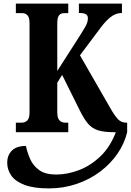

<svg xmlns="http://www.w3.org/2000/svg" viewBox="-20 -734 726 1066"><path d="M68 0V-53H100Q119 -53 131.5 -65Q144 -77 144 -110V-606Q144 -636 133 -648.5Q122 -661 104 -661H68V-714H359V-661H335Q317 -661 307.5 -648.5Q298 -636 298 -605V-340L419 -529Q442 -565 455 -588Q468 -611 468 -633Q468 -648 457 -655Q446 -662 418 -662V-714H657V-662Q622 -662 592.5 -638Q563 -614 535 -575L424 -427L590 -138Q616 -92 634.5 -72.5Q653 -53 681 -53H686V0Q671 63 632.5 119Q594 175 536.5 218.5Q479 262 406 287Q333 312 251 312Q167 312 116 292.5Q65 273 42.5 240.5Q20 208 20 169Q20 130 44.5 103.5Q69 77 124 76Q131 111 147 148Q163 185 197 210Q231 235 292 235Q354 235 418.5 210.5Q483 186 537.5 134Q592 82 623 0H615Q558 0 524.5 -10.5Q491 -21 468.5 -47.5Q446 -74 423 -121L325 -318L298 -275V-109Q298 -78 310.5 -65.5Q323 -53 341 -53H359V0Z"/></svg>

Font: Noto Serif ExtraCondensed ExtraBold
Style: Regular
Weight: 800
Width: 2
Designer: Monotype Design Team
Foundry: Monotype Imaging Inc.
Version: Version 2.013; ttfautohint (v1.8.4.7-5d5b)